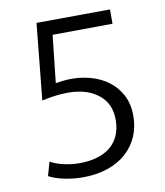

<svg xmlns="http://www.w3.org/2000/svg" viewBox="-75 -694 657 766"><g transform="rotate(-10 253.5 -311.5)"><path d="M422 -632V-574L179 -572L158 -380Q169 -382 186.5 -384Q204 -386 224 -386Q263 -386 302 -375Q341 -364 371.5 -341Q402 -318 421 -282.5Q440 -247 440 -198Q440 -153 424 -115.5Q408 -78 377 -50Q346 -22 301 -6.5Q256 9 199 9Q164 9 126.5 1.5Q89 -6 63 -20L79 -76Q102 -63 133.5 -56Q165 -49 197 -49Q235 -49 266.5 -58Q298 -67 320.5 -85Q343 -103 355.5 -130.5Q368 -158 368 -195Q368 -261 321.5 -297.5Q275 -334 200 -334Q172 -334 146 -330.5Q120 -327 93 -321L124 -630Z"/></g></svg>

Font: Mukta Vaani Light
Style: Regular
Weight: 300
Designer: Noopur Datye, Girish Dalvi, Yashodeep Gholap, Pallavi Karambelkar
Foundry: Ek Type
Version: Version 2.538;PS 1.000;hotconv 16.6.51;makeotf.lib2.5.65220;